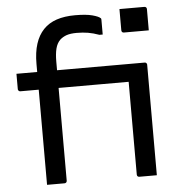

<svg xmlns="http://www.w3.org/2000/svg" viewBox="-54 -828 858 881"><g transform="rotate(-5 375.0 -387.5)"><path d="M31.7 -519.8H558.3Q562.3 -519.8 564.3 -518.3Q566.3 -516.8 567.8 -514.8Q569.3 -512.8 569.3 -508.8Q569.3 -490.1 569.3 -473.8Q569.3 -457.5 569.3 -438.3H42.7Q39.7 -438.3 37.2 -439.8Q34.7 -441.3 33.2 -443.8Q31.7 -446.3 31.7 -449.3Q31.7 -468.5 31.7 -484.8Q31.7 -501.1 31.7 -519.8ZM218.7 -11Q218.7 -6.4 215.7 -3.2Q212.7 0 207.7 0Q186.9 0 167.4 0Q148 0 127.2 0Q127.2 -25 127.2 -49.7Q127.2 -74.4 127.2 -99.4Q127.2 -165.3 127.2 -220.8Q127.2 -276.2 127.2 -328.1Q127.2 -380.1 127.2 -435.5Q127.2 -490.9 127.2 -556.8Q127.2 -610.3 139.7 -649.3Q152.2 -688.2 176.7 -713.9Q201.3 -739.7 237.8 -751.9Q274.4 -764.1 322.6 -764.1Q373.5 -764.1 402.3 -756.4Q431.1 -748.6 438.7 -740.6Q440.7 -739.6 441.2 -737.4Q441.7 -735.1 441.7 -732.6Q441.7 -716.3 441.7 -698.9Q441.7 -681.5 441.7 -664.8H426.4Q399.2 -674.7 375.2 -678.7Q351.2 -682.7 323.4 -682.7Q294.9 -682.7 276.9 -676.6Q258.9 -670.4 245.8 -658.3Q230.9 -643.5 224.8 -619.5Q218.7 -595.5 218.7 -559.5Q218.7 -520.8 218.7 -476Q218.7 -431.1 218.7 -383Q218.7 -335 218.7 -285.5Q218.7 -236.1 218.7 -187.8Q218.7 -139.4 218.7 -94.6Q218.7 -49.7 218.7 -11ZM528.4 -774.5Q542.3 -774.5 556.7 -774.5Q571 -774.5 585.7 -774.5Q600.4 -774.5 614.7 -774.5Q629 -774.5 643 -774.5Q648 -774.5 651 -771.5Q654 -768.5 654 -763.5V-665.5Q640 -665.5 625.7 -665.5Q611.4 -665.5 596.7 -665.5Q582 -665.5 567.7 -665.5Q553.3 -665.5 539.4 -665.5Q534.4 -665.5 531.4 -668.5Q528.4 -671.5 528.4 -676.5ZM541.4 -519.8Q545.6 -519.8 555.8 -519.8Q566 -519.8 578.8 -519.8Q591.7 -519.8 603.6 -519.8Q615.5 -519.8 621.9 -519.8Q625.9 -519.8 627.9 -518.3Q629.9 -516.8 631.4 -514.8Q632.9 -512.8 632.9 -508.8Q632.9 -469.9 632.9 -419.6Q632.9 -369.2 632.9 -314.4Q632.9 -259.7 632.9 -205.2Q632.9 -150.7 632.9 -103.1Q632.9 -85.9 632.9 -68.8Q632.9 -51.8 632.9 -34.7Q632.9 -17.6 632.9 0Q611.7 0 592.8 0Q574 0 552.4 0Q547.4 0 544.4 -3Q541.4 -6 541.4 -11Q541.4 -41.4 541.4 -84.3Q541.4 -127.1 541.4 -175.7Q541.4 -224.3 541.4 -273Q541.4 -321.8 541.4 -364.8Q541.4 -407.9 541.4 -438.3Q541.4 -452.1 541.4 -465.7Q541.4 -479.3 541.4 -492.9Q541.4 -506.4 541.4 -519.8Z"/></g></svg>

Font: Recursive Sans Linear Light
Style: Regular
Weight: 300
Version: Version 1.085